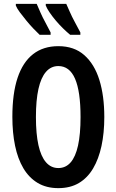

<svg xmlns="http://www.w3.org/2000/svg" viewBox="-20 -964 603 994"><path d="M520 -358Q520 -276 505.5 -208.5Q491 -141 462 -92Q433 -43 388.5 -16.5Q344 10 282 10Q220 10 175 -17Q130 -44 101 -93Q72 -142 58 -209.5Q44 -277 44 -359Q44 -480 71 -561Q98 -642 151 -683.5Q204 -725 282 -725Q364 -725 416.5 -678.5Q469 -632 494.5 -550Q520 -468 520 -358ZM166 -358Q166 -271 179 -212.5Q192 -154 218 -124Q244 -94 282 -94Q320 -94 345.5 -123Q371 -152 384 -210.5Q397 -269 397 -358Q397 -491 368.5 -556.5Q340 -622 282 -622Q244 -622 218 -592Q192 -562 179 -503.5Q166 -445 166 -358ZM323 -944Q330 -929 341 -903.5Q352 -878 367 -850.5Q382 -823 396 -796V-784H343Q326 -798 306 -817.5Q286 -837 268 -858.5Q250 -880 236.5 -900Q223 -920 217 -935V-944ZM170 -944Q179 -923 189.5 -899Q200 -875 214 -849.5Q228 -824 242 -796V-784H185Q170 -798 152 -817Q134 -836 116 -858Q98 -880 83 -900Q68 -920 62 -935V-944Z"/></svg>

Font: Noto Sans Display ExtraCondensed SemiBold
Style: Regular
Weight: 600
Width: 2
Designer: Monotype Design Team
Foundry: Monotype Imaging Inc.
Version: Version 2.003